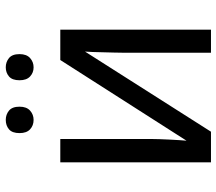

<svg xmlns="http://www.w3.org/2000/svg" viewBox="-64 -706 770 683"><g transform="rotate(-90 321.5 -365.0)"><path d="M85 -536H168V-209Q168 -200 167.5 -183.5Q167 -167 166 -148.5Q165 -130 164 -113Q163 -96 162 -87L449 -536H557V0H475V-316Q475 -327 475.5 -345.5Q476 -364 476.5 -383.5Q477 -403 477.5 -421Q478 -439 479 -448L194 0H85ZM189 -681Q189 -707 202.5 -718.5Q216 -730 236 -730Q255 -730 269 -718.5Q283 -707 283 -681Q283 -656 269 -643.5Q255 -631 236 -631Q216 -631 202.5 -643.5Q189 -656 189 -681ZM377 -681Q377 -707 390.5 -718.5Q404 -730 423 -730Q442 -730 456 -718.5Q470 -707 470 -681Q470 -656 456 -643.5Q442 -631 423 -631Q404 -631 390.5 -643.5Q377 -656 377 -681Z"/></g></svg>

Font: BC Sans
Style: Regular
Weight: 400
Designer: Monotype Design Team
Province of B.C.
Foundry: Monotype Imaging Inc.
Version: Version 2.000;GOOG;noto-source:20170915:90ef993387c0